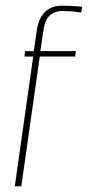

<svg xmlns="http://www.w3.org/2000/svg" viewBox="-20 -656 309 676"><path d="M32 0 97 -457H66L68 -476H99L109 -546Q113 -575 124 -595Q135 -615 153.5 -625.5Q172 -636 198 -636Q211 -636 224.5 -635.5Q238 -635 250 -634Q262 -633 269 -632L266 -612Q253 -614 237.5 -615.5Q222 -617 199 -617Q171 -617 154 -600.5Q137 -584 132 -543L122 -476H247L245 -457H120L55 0Z"/></svg>

Font: Alumni Sans Thin
Style: Italic
Weight: 100
Italic angle: -8°
Designer: Robert E. Leuschke
Foundry: Robert E. Leuschke
Version: Version 1.016